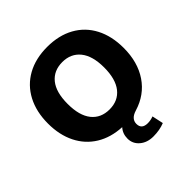

<svg xmlns="http://www.w3.org/2000/svg" viewBox="-234 -890 1264 1264"><g transform="rotate(-45 398.0 -258.0)"><path d="M456 60Q456 110 513 110Q539 110 566 100L583 179Q536 198 477 198Q420 198 383 166.5Q346 135 346 87Q346 41 375 9Q274 4 200 -41.5Q126 -87 86 -167Q46 -247 46 -353Q46 -463 89 -544.5Q132 -626 211.5 -670Q291 -714 399 -714Q507 -714 586.5 -670Q666 -626 708.5 -544.5Q751 -463 751 -353Q751 -221 689.5 -130Q628 -39 516 -5Q456 13 456 60ZM569 -353Q569 -461 523.5 -517Q478 -573 399 -573Q319 -573 274 -517.5Q229 -462 229 -353Q229 -244 274 -188Q319 -132 399 -132Q479 -132 524 -188.5Q569 -245 569 -353Z"/></g></svg>

Font: wassup Sans
Style: Black
Weight: 900
Version: Version 2.001